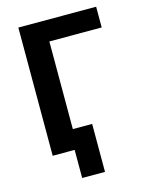

<svg xmlns="http://www.w3.org/2000/svg" viewBox="-130 -813 831 1056"><g transform="rotate(-15 285.5 -285.0)"><path d="M204 0H177H79V-730H522V-612H224V-113H334V160H204Z"/></g></svg>

Font: M PLUS 1p
Style: Bold
Weight: 700
Version: Version 1.062